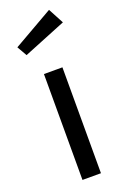

<svg xmlns="http://www.w3.org/2000/svg" viewBox="-154 -850 585 898"><g transform="rotate(-20 138.0 -400.5)"><path d="M184 -527H92V0H184ZM217 -801 18 -687 46 -638 258 -724Z"/></g></svg>

Font: Fira Math
Style: Regular
Weight: 400
Designer: Xiangdong Zeng
Foundry: Xiangdong Zeng
Version: Version 0.3.4